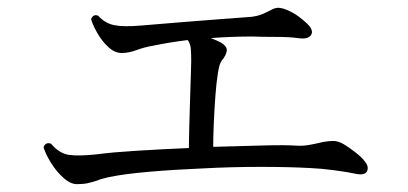

<svg xmlns="http://www.w3.org/2000/svg" viewBox="-20 -594 1040 489"><path d="M176 -125Q159 -125 140.5 -142Q122 -159 108.5 -181.5Q95 -204 91 -219Q96 -233 110 -228Q131 -203 156 -199.5Q181 -196 227 -201Q263 -206 327 -210Q391 -214 461 -217Q461 -236 462 -269Q463 -302 464 -338Q465 -374 466 -402Q467 -430 467 -438Q467 -456 466 -469.5Q465 -483 458 -492Q434 -489 412.5 -485.5Q391 -482 372 -478Q348 -474 328 -466.5Q308 -459 290 -459Q272 -459 255.5 -474.5Q239 -490 227.5 -510.5Q216 -531 212 -545Q217 -559 230 -554Q247 -535 270.5 -530Q294 -525 340 -529Q388 -533 442.5 -537.5Q497 -542 544.5 -545.5Q592 -549 619 -551Q636 -553 648 -558Q660 -563 673 -570Q683 -575 692 -574Q701 -573 710 -569Q727 -562 740.5 -552Q754 -542 763 -533Q780 -516 772 -504.5Q764 -493 739 -497Q717 -500 681.5 -500Q646 -500 623 -501Q596 -501 569.5 -500Q543 -499 517 -497Q532 -491 542 -486Q559 -476 557.5 -464.5Q556 -453 545 -440Q539 -433 535 -408Q531 -383 528.5 -349Q526 -315 524.5 -280.5Q523 -246 523 -220Q592 -222 650 -223.5Q708 -225 736 -223Q753 -222 771 -225.5Q789 -229 801 -232Q805 -233 807 -233Q818 -235 829.5 -235Q841 -235 855 -227Q867 -220 884.5 -206.5Q902 -193 909 -183Q920 -170 915 -158.5Q910 -147 888 -151Q865 -156 830.5 -160.5Q796 -165 770 -166Q717 -169 643 -169Q569 -169 495 -165Q423 -162 359.5 -156.5Q296 -151 258 -143Q249 -141 241.5 -139Q234 -137 227 -134Q215 -130 203.5 -127.5Q192 -125 176 -125Z"/></svg>

Font: Zen Old Mincho
Style: Regular
Weight: 400
Designer: Yoshimichi Ohira
Foundry: Positype
Version: Version 1.001